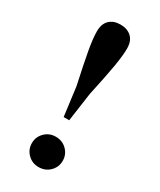

<svg xmlns="http://www.w3.org/2000/svg" viewBox="-196 -820 748 900"><g transform="rotate(30 177.5 -370.5)"><path d="M177 15Q142 15 118 -9Q94 -33 94 -67Q94 -101 118 -125Q142 -149 177 -149Q213 -149 237 -125Q261 -101 261 -67Q261 -33 237 -9Q213 15 177 15ZM177 -756Q214 -756 236.5 -735Q259 -714 259 -673Q259 -636 248.5 -574Q238 -512 214 -402L192 -247H162L142 -402Q118 -512 107 -574Q96 -636 96 -673Q96 -714 118 -735Q140 -756 177 -756Z"/></g></svg>

Font: Noto Serif SC ExtraLight
Style: Bold
Weight: 700
Version: Version 2.002-H1;hotconv 1.1.0;makeotfexe 2.6.0